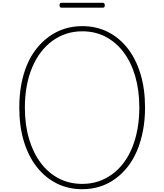

<svg xmlns="http://www.w3.org/2000/svg" viewBox="-20 -1335 1175 1374"><path d="M569 19Q468 19 385.5 -22.5Q303 -64 243 -140.5Q183 -217 150.5 -324.5Q118 -432 118 -565Q118 -654 132.5 -731.5Q147 -809 174.5 -873.5Q202 -938 242.5 -988.5Q283 -1039 333.5 -1075Q384 -1111 443 -1129.5Q502 -1148 569 -1148Q669 -1148 751 -1107Q833 -1066 893 -989.5Q953 -913 985.5 -805.5Q1018 -698 1018 -565Q1018 -477 1003 -399Q988 -321 960.5 -256Q933 -191 893 -140.5Q853 -90 803 -54Q753 -18 694 0.5Q635 19 569 19ZM569 -19Q629 -19 682.5 -36.5Q736 -54 782 -87.5Q828 -121 864 -168.5Q900 -216 925 -276.5Q950 -337 963.5 -409.5Q977 -482 977 -565Q977 -689 947.5 -790Q918 -891 863.5 -962.5Q809 -1034 734.5 -1072.5Q660 -1111 569 -1111Q508 -1111 454.5 -1093.5Q401 -1076 355 -1042.5Q309 -1009 273 -962Q237 -915 211 -854Q185 -793 171.5 -720.5Q158 -648 158 -565Q158 -441 188 -340.5Q218 -240 272.5 -168Q327 -96 402 -57.5Q477 -19 569 -19ZM421 -1280Q413 -1280 409.5 -1284Q406 -1288 406 -1297Q406 -1306 409.5 -1310.5Q413 -1315 421 -1315H715Q723 -1315 726.5 -1310.5Q730 -1306 730 -1297Q730 -1288 726.5 -1284Q723 -1280 715 -1280Z"/></svg>

Font: Playwrite CL Thin
Style: Regular
Weight: 100
Designer: Veronika Burian, José Scaglione
Foundry: TypeTogether
Version: Version 1.002